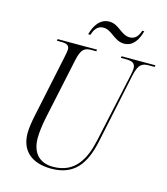

<svg xmlns="http://www.w3.org/2000/svg" viewBox="-129 -987 956 1096"><g transform="rotate(15 349.5 -438.5)"><path d="M493 -787C547 -787 574 -835 587 -885H575C566 -855 549 -830 515 -830C463 -830 439 -887 381 -887C325 -887 295 -836 282 -786H295C304 -813 319 -845 357 -845C409 -845 433 -787 493 -787ZM276 10C414 10 471 -75 500 -210L587 -624C603 -698 626 -704 667 -704H697L699 -714H499L497 -704H523C559 -704 583 -699 583 -664C583 -654 581 -641 577 -623L489 -216C464 -100 414 -3 283 -3C203 -3 157 -52 157 -140C157 -168 162 -215 172 -262L249 -624C264 -694 284 -704 325 -704H352L354 -714H121L119 -704H144C176 -704 193 -697 193 -672C193 -663 190 -646 185 -623L109 -262C100 -221 94 -179 94 -152C94 -49 159 10 276 10Z"/></g></svg>

Font: Noto Serif Display Condensed Light
Style: Italic
Weight: 300
Width: 3
Italic angle: -12°
Designer: Monotype Design Team
Foundry: Monotype Imaging Inc.
Version: Version 2.009